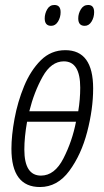

<svg xmlns="http://www.w3.org/2000/svg" viewBox="-20 -743 420 773"><path d="M224 -694Q224 -723 199 -723Q180 -723 170 -705.5Q160 -688 160 -669Q160 -639 186 -639Q203 -639 213.5 -656Q224 -673 224 -694ZM359 -694Q359 -723 335 -723Q316 -723 305.5 -705.5Q295 -688 295 -669Q295 -639 321 -639Q338 -639 348.5 -656Q359 -673 359 -694ZM355 -387Q355 -541 243 -541Q185 -541 144 -500Q103 -459 77 -396Q51 -333 38.5 -265Q26 -197 26 -144Q26 10 141 10Q211 10 259 -55Q307 -120 331 -212Q355 -304 355 -387ZM237 -496Q303 -496 303 -390Q303 -343 295 -295H98Q117 -372 151.5 -434Q186 -496 237 -496ZM78 -141Q78 -191 89 -253H286Q271 -175 235.5 -105.5Q200 -36 145 -36Q78 -36 78 -141Z"/></svg>

Font: Noto Sans Display Condensed Light
Style: Italic
Weight: 300
Width: 3
Designer: Monotype Design team
Foundry: Monotype Imaging Inc.
Version: 1.000